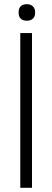

<svg xmlns="http://www.w3.org/2000/svg" viewBox="-20 -898 250 918"><path d="M77 -740H133V0H77ZM108 -799Q90 -799 79.5 -808.5Q69 -818 69 -838Q69 -859 79.5 -868.5Q90 -878 108 -878Q126 -878 137 -868Q148 -858 148 -838Q148 -818 137 -808.5Q126 -799 108 -799Z"/></svg>

Font: Encode Sans Compressed
Style: Light
Weight: 300
Designer: Pablo Impallari, Andres Torresi
Foundry: Pablo Impallari, Andres Torresi
Version: Version 1.000; ttfautohint (v1.00) -l 8 -r 50 -G 200 -x 14 -